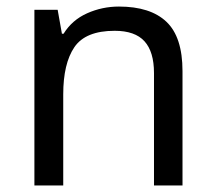

<svg xmlns="http://www.w3.org/2000/svg" viewBox="-20 -566 658 586"><path d="M343 -546Q439 -546 488 -499.5Q537 -453 537 -349V0H450V-343Q450 -408 421 -440Q392 -472 330 -472Q241 -472 207 -422Q173 -372 173 -278V0H85V-536H156L169 -463H174Q200 -505 246 -525.5Q292 -546 343 -546Z"/></svg>

Font: Noto Sans Bamum
Style: Regular
Weight: 400
Designer: Monotype Design Team
Foundry: Monotype Imaging Inc.
Version: Version 2.001